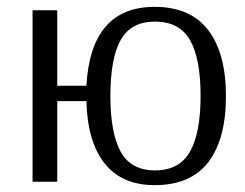

<svg xmlns="http://www.w3.org/2000/svg" viewBox="-20 -530 716 560"><path d="M432 -467Q362 -467 332 -413.5Q302 -360 302 -250Q302 -142 332 -87.5Q362 -33 432 -33Q503 -33 534 -87.5Q565 -142 565 -250Q565 -360 534 -413.5Q503 -467 432 -467ZM431 -510Q535 -510 587 -442.5Q639 -375 639 -250Q639 -124 587.5 -57Q536 10 431 10Q336 10 285.5 -53Q235 -116 232 -235H147V0H75V-500H147V-280H232Q245 -510 431 -510Z"/></svg>

Font: Arsenal
Style: Regular
Weight: 400
Designer: Andrij Shevchenko
Foundry: Stairsfor.com
Version: Version 1.000